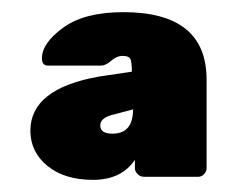

<svg xmlns="http://www.w3.org/2000/svg" viewBox="-20 -730 390 316"><path d="M30 -515Q30 -584 143 -604L197 -612Q197 -628 194.5 -633Q192 -638 182 -638Q172 -638 163 -630Q154 -622 146 -622H59Q49 -622 49 -634Q49 -659 84 -684.5Q119 -710 183 -710Q320 -710 320 -599V-453Q320 -448 316 -443.5Q312 -439 306 -439H217Q211 -439 206.5 -443.5Q202 -448 202 -453V-467Q180 -434 133 -434Q86 -434 58 -457Q30 -480 30 -515ZM165 -510Q199 -510 199 -550L169 -542Q145 -537 145 -523.5Q145 -510 165 -510Z"/></svg>

Font: Rubik One
Style: Regular
Weight: 400
Designer: Hubert and Fischer with Elvire Volk Leonovitch
Foundry: Hubert and Fischer with Elvire Volk Leonovitch
Version: Version 1.001